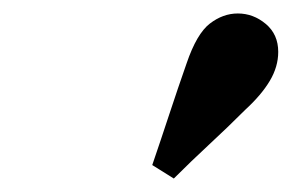

<svg xmlns="http://www.w3.org/2000/svg" viewBox="-20 -803 440 285"><path d="M206 -558Q219 -596 231.5 -634Q244 -672 257 -709Q272 -753 291.5 -768Q311 -783 333 -783Q356 -783 374.5 -767.5Q393 -752 393 -726Q393 -704 380.5 -683Q368 -662 344 -640Q318 -614 291 -589Q264 -564 238 -538Z"/></svg>

Font: Source Serif Pro
Style: Bold Italic
Weight: 700
Italic angle: -12°
Designer: Frank Grießhammer
Foundry: Adobe Systems Incorporated
Version: Version 3.001;hotconv 1.0.111;makeotfexe 2.5.65597